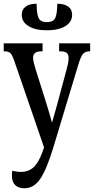

<svg xmlns="http://www.w3.org/2000/svg" viewBox="-20 -769 508 1033"><path d="M232 -606Q170 -606 133.5 -628.5Q97 -651 97 -689Q97 -718 118 -733.5Q139 -749 177 -749Q177 -700 186.5 -675Q196 -650 232 -650Q269 -650 278.5 -675Q288 -700 288 -749Q325 -749 346.5 -734Q368 -719 368 -689Q368 -651 331.5 -628.5Q295 -606 232 -606ZM111 244Q80 244 62 227Q44 210 44 175Q44 169 44.5 163Q45 157 46 150Q73 156 93 156Q132 156 159 132.5Q186 109 207 52L217 24L57 -441Q46 -473 36 -483Q26 -493 3 -493H0V-536H209V-493H206Q178 -493 168 -483.5Q158 -474 158 -460Q158 -447 162 -431Q166 -415 172 -395L224 -230Q235 -194 243 -168Q251 -142 260 -109Q269 -141 275 -162.5Q281 -184 289 -212L340 -402Q344 -416 346.5 -430Q349 -444 349 -458Q349 -478 337.5 -485.5Q326 -493 301 -493H298V-536H465V-493H463Q440 -493 427.5 -480Q415 -467 401 -420L267 24Q231 143 196.5 193.5Q162 244 111 244Z"/></svg>

Font: Noto Serif ExtraCondensed Medium
Style: Regular
Weight: 500
Width: 2
Designer: Monotype Design Team
Foundry: Monotype Imaging Inc.
Version: Version 2.015